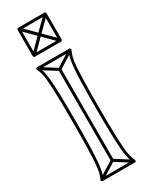

<svg xmlns="http://www.w3.org/2000/svg" viewBox="-238 -964 794 1017"><g transform="rotate(-30 159.5 -455.5)"><path d="M168 -618H152V-62H168ZM254 7 262 -7 164 -69Q163 -70 160.5 -70Q158 -70 156 -69L57 -7L65 7L164 -55Q166 -57 160 -57Q154 -57 156 -55ZM65 -687 57 -673 156 -611Q158 -610 160.5 -610Q163 -610 164 -611L262 -673L254 -687L156 -625Q154 -624 160 -624Q166 -624 164 -625ZM61 8H258Q263 8 265 4Q267 0 265 -4Q258 -19 252.5 -39.5Q247 -60 244.5 -97Q242 -134 240.5 -194.5Q239 -255 239 -349Q239 -438 240.5 -495Q242 -552 244.5 -587Q247 -622 252.5 -642Q258 -662 265 -676Q267 -681 265 -684.5Q263 -688 258 -688H61Q57 -688 54.5 -684.5Q52 -681 54 -676Q62 -662 67 -642Q72 -622 74.5 -587Q77 -552 78.5 -495Q80 -438 80 -349Q80 -255 78.5 -194.5Q77 -134 74.5 -97Q72 -60 67 -39.5Q62 -19 54 -4Q52 0 54.5 4Q57 8 61 8ZM61 -8 68 4Q76 -11 81 -32.5Q86 -54 89.5 -91.5Q93 -129 94.5 -191Q96 -253 96 -349Q96 -440 94.5 -498.5Q93 -557 89.5 -592.5Q86 -628 81 -648.5Q76 -669 68 -684L61 -672H258L251 -684Q244 -669 238.5 -648.5Q233 -628 229.5 -592.5Q226 -557 224.5 -498.5Q223 -440 223 -349Q223 -253 224.5 -191Q226 -129 229.5 -91.5Q233 -54 238.5 -32.5Q244 -11 251 4L258 -8ZM85 -917 73 -905 153 -825Q153 -825 153 -825Q153 -825 153 -825L234 -744L246 -756L165 -837Q165 -837 165 -837Q165 -837 165 -837ZM246 -905 234 -917 153 -837Q153 -837 153 -837Q153 -837 153 -837L73 -756L85 -744L165 -825Q165 -825 165 -825Q165 -825 165 -825ZM248 -750V-911Q248 -914 245.5 -916.5Q243 -919 240 -919H79Q76 -919 73.5 -916.5Q71 -914 71 -911V-750Q71 -747 73.5 -744.5Q76 -742 79 -742H240Q243 -742 245.5 -744.5Q248 -747 248 -750ZM232 -750 240 -758H79L87 -750V-911L79 -903H240L232 -911Z"/></g></svg>

Font: Tilt Prism
Style: Regular
Weight: 400
Version: Version 1.000